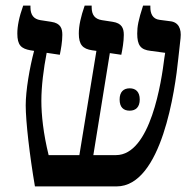

<svg xmlns="http://www.w3.org/2000/svg" viewBox="-20 -667 703 687"><path d="M105 0H397C559 0 607 -348 618 -458L626 -530C630 -565 618 -588 589 -591L551 -596C525 -599 518 -620 518 -641V-647H492C475 -595 471 -572 471 -547C471 -505 483 -489 519 -485L571 -478L568 -459C558 -377 519 -112 395 -112H314L373 -477L414 -471C418 -490 423 -518 423 -542C423 -566 416 -584 383 -589L344 -595C320 -599 308 -613 308 -641V-647H283C269 -607 262 -575 262 -547C262 -507 276 -492 310 -487L325 -485L264 -112H154C135 -189 128 -256 128 -306C128 -359 136 -421 147 -478L194 -471C198 -490 203 -518 203 -542C203 -564 198 -584 163 -589L124 -595C101 -599 89 -613 89 -641V-647H63C48 -605 42 -573 42 -547C42 -505 56 -493 89 -487L102 -485C86 -425 72 -343 72 -290C72 -233 86 -111 105 0ZM408 -311C408 -283 422 -271 444 -271C466 -271 480 -284 480 -311C480 -338 466 -351 444 -351C422 -351 408 -338 408 -311Z"/></svg>

Font: Noto Serif Hebrew SemiCondensed Medium
Style: Regular
Weight: 500
Width: 4
Designer: Monotype Design Team
Foundry: Monotype Imaging Inc.
Version: Version 2.004